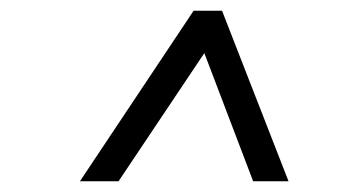

<svg xmlns="http://www.w3.org/2000/svg" viewBox="-20 -765 642 358"><path d="M129 -427 341 -745H394L518 -427H452L361 -666L201 -427Z"/></svg>

Font: Plus Jakarta Sans Light
Style: Italic
Weight: 300
Italic angle: -8°
Designer: Gumpita Rahayu
Foundry: Tokotype
Version: Version 2.071; ttfautohint (v1.8.4.7-5d5b);gftools[0.9.29]